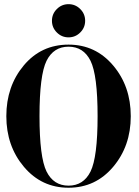

<svg xmlns="http://www.w3.org/2000/svg" viewBox="-20 -879 655 904"><path d="M247.6 -726.1Q224.6 -749 224.6 -781.2Q224.6 -813.5 247.6 -836.4Q270.5 -859.4 302.7 -859.4Q335 -859.4 357.9 -836.4Q380.9 -813.5 380.9 -781.2Q380.9 -749 357.9 -726.1Q335 -703.1 302.7 -703.1Q270.5 -703.1 247.6 -726.1ZM302.7 -668.9Q429.7 -668.9 512.7 -570.8Q595.7 -472.7 595.7 -332Q595.7 -191.4 512.7 -93.3Q429.7 4.9 302.7 4.9Q175.8 4.9 92.8 -93.3Q9.8 -191.4 9.8 -332Q9.8 -472.7 91.8 -570.8Q173.8 -668.9 302.7 -668.9ZM199.2 -592.8Q166 -525.4 166 -332Q166 -138.7 199.2 -71.3Q232.4 -4.9 302.7 -4.9Q373 -4.9 406.2 -71.3Q439.5 -138.7 439.5 -332Q439.5 -525.4 406.2 -592.8Q373 -659.2 302.7 -659.2Q232.4 -659.2 199.2 -592.8Z"/></svg>

Font: spinweradC
Style: Bold
Weight: 700
Width: 7
Version: Version 0.3